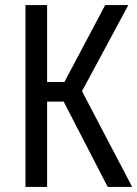

<svg xmlns="http://www.w3.org/2000/svg" viewBox="-20 -734 539 754"><path d="M80 0H165V-335H230L403 0H499L302 -376L484 -714H393L233 -412H165V-714H80Z"/></svg>

Font: Noto Sans Condensed
Style: Regular
Weight: 400
Width: 3
Designer: Monotype Design Team
Foundry: Monotype Imaging Inc.
Version: Version 2.013